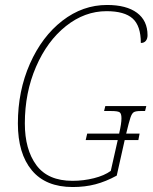

<svg xmlns="http://www.w3.org/2000/svg" viewBox="-20 -743 614 773"><path d="M404 -316H569L564 -296H546Q527 -296 519 -291.5Q511 -287 505 -269Q499 -251 488 -205H542L537 -179H482L450 -36Q406 -12 364 -1Q322 10 273 10Q164 10 108 -57.5Q52 -125 52 -246Q52 -377 100.5 -486.5Q149 -596 231 -659.5Q313 -723 411 -723Q489 -723 531.5 -691.5Q574 -660 574 -601Q574 -587 567 -578.5Q560 -570 547 -570Q547 -639 514 -668.5Q481 -698 409 -698Q321 -698 245.5 -638Q170 -578 125 -474Q80 -370 80 -246Q80 -141 126.5 -78Q173 -15 272 -15Q316 -15 358 -25.5Q400 -36 426 -55L454 -179H325L331 -205H460V-207Q469 -245 469 -267Q469 -286 461.5 -291Q454 -296 428 -296H399Z"/></svg>

Font: Noto Serif NarrowThin
Style: Italic
Weight: 250
Width: 4
Italic angle: -12°
Designer: Monotype Design Team
Foundry: Monotype Imaging Inc.
Version: Version 1.001